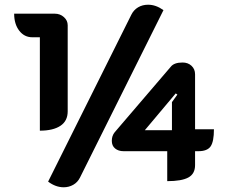

<svg xmlns="http://www.w3.org/2000/svg" viewBox="-20 -758 967 814"><path d="M537 -696Q547 -716 565.5 -727Q584 -738 608 -738Q641 -738 673 -715L319 -5Q309 15 290.5 25.5Q272 36 250 36Q216 36 184 12ZM149 -600H117Q83 -600 61.5 -628Q40 -656 40 -700H212Q235 -700 251 -685.5Q267 -671 267 -651V-286Q267 -245 236 -224.5Q205 -204 149 -204ZM689 -117H504Q482 -117 468 -128.5Q454 -140 454 -161Q454 -182 466 -197L704 -475Q718 -493 754 -493Q777 -493 792 -479Q807 -465 807 -443V-210H887Q887 -158 873 -137.5Q859 -117 821 -117H807V-58Q807 -21 778.5 -5.5Q750 10 689 10ZM709 -206V-325L732 -357L725 -362L594 -206Z"/></svg>

Font: K2D SemiBold
Style: Regular
Weight: 600
Designer: Katatrad Aksorn Co.,Ltd.
Foundry: Cadson Demak Co.,Ltd.
Version: Version 1.000; ttfautohint (v1.6)